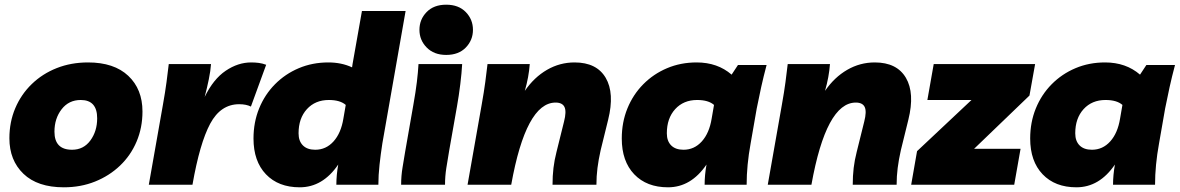

<svg xmlns="http://www.w3.org/2000/svg" viewBox="-20 -787 5026 818"><path d="M355 -521Q466 -521 526.5 -464Q587 -407 587 -312Q587 -243 562 -184Q537 -125 491.5 -81.5Q446 -38 385 -13.5Q324 11 252 11Q140 11 80 -46.5Q20 -104 20 -198Q20 -267 45 -326Q70 -385 115.5 -429Q161 -473 222 -497Q283 -521 355 -521ZM287 -149Q336 -149 365 -188.5Q394 -228 394 -283Q394 -361 324 -361Q273 -361 242.5 -321.5Q212 -282 212 -226Q212 -149 287 -149Z M1049 -333Q1029 -343 999 -343Q920 -343 875.5 -260Q831 -177 800 0H614L674 -340Q684 -396 689.5 -437.5Q695 -479 699 -514H879Q877 -485 869.5 -448.5Q862 -412 852 -374Q889 -450 941.5 -485.5Q994 -521 1050 -521Q1067 -521 1082.5 -519Q1098 -517 1114 -511Z M1257 11Q1166 11 1113 -44.5Q1060 -100 1060 -197Q1060 -266 1084 -325Q1108 -384 1151.5 -428Q1195 -472 1253 -496.5Q1311 -521 1379 -521Q1435 -521 1480 -500L1482 -514L1522 -740H1708L1609 -176Q1602 -131 1597 -85.5Q1592 -40 1592 0H1413Q1413 -41 1421 -86Q1355 11 1257 11ZM1323 -149Q1369 -149 1401 -184.5Q1433 -220 1443 -282L1453 -340Q1429 -361 1381 -361Q1323 -361 1287.5 -322Q1252 -283 1252 -219Q1252 -186 1270.5 -167.5Q1289 -149 1323 -149Z M1689 0Q1689 -38 1695 -73.5Q1701 -109 1706 -140L1741 -340Q1751 -396 1756 -437.5Q1761 -479 1763 -514H1949Q1947 -477 1941 -428Q1935 -379 1927 -334L1894 -147Q1887 -106 1881.5 -71Q1876 -36 1876 0ZM1881 -553Q1829 -553 1798 -584.5Q1767 -616 1767 -660Q1767 -704 1797.5 -735.5Q1828 -767 1881 -767Q1934 -767 1964.5 -735.5Q1995 -704 1995 -660Q1995 -616 1964.5 -584.5Q1934 -553 1881 -553Z M1972 0 2032 -340Q2042 -396 2047.5 -437.5Q2053 -479 2057 -514H2237Q2233 -459 2216 -400Q2256 -458 2310.5 -489.5Q2365 -521 2428 -521Q2522 -521 2560.5 -455.5Q2599 -390 2571 -277L2539 -147Q2530 -107 2525.5 -71.5Q2521 -36 2521 0H2334Q2334 -38 2338 -71.5Q2342 -105 2351 -140L2383 -269Q2394 -312 2385 -331Q2376 -350 2347 -350Q2221 -350 2158 0Z M2826 11Q2735 11 2682 -44.5Q2629 -100 2629 -197Q2629 -266 2653 -325Q2677 -384 2720.5 -428Q2764 -472 2822 -496.5Q2880 -521 2948 -521Q3037 -521 3097 -469L3124 -510H3246Q3233 -461 3223 -416Q3213 -371 3204 -325L3178 -176Q3161 -83 3161 0H2982Q2982 -41 2990 -86Q2924 11 2826 11ZM2892 -149Q2938 -149 2970 -184.5Q3002 -220 3012 -282L3022 -340Q2998 -361 2950 -361Q2892 -361 2856.5 -322Q2821 -283 2821 -219Q2821 -186 2839.5 -167.5Q2858 -149 2892 -149Z M3251 0 3311 -340Q3321 -396 3326.5 -437.5Q3332 -479 3336 -514H3516Q3512 -459 3495 -400Q3535 -458 3589.5 -489.5Q3644 -521 3707 -521Q3801 -521 3839.5 -455.5Q3878 -390 3850 -277L3818 -147Q3809 -107 3804.5 -71.5Q3800 -36 3800 0H3613Q3613 -38 3617 -71.5Q3621 -105 3630 -140L3662 -269Q3673 -312 3664 -331Q3655 -350 3626 -350Q3500 -350 3437 0Z M3862 0 3887 -143 4119 -361H3931L3958 -514H4390L4366 -380L4130 -153H4328L4301 0Z M4566 11Q4475 11 4422 -44.5Q4369 -100 4369 -197Q4369 -266 4393 -325Q4417 -384 4460.5 -428Q4504 -472 4562 -496.5Q4620 -521 4688 -521Q4777 -521 4837 -469L4864 -510H4986Q4973 -461 4963 -416Q4953 -371 4944 -325L4918 -176Q4901 -83 4901 0H4722Q4722 -41 4730 -86Q4664 11 4566 11ZM4632 -149Q4678 -149 4710 -184.5Q4742 -220 4752 -282L4762 -340Q4738 -361 4690 -361Q4632 -361 4596.5 -322Q4561 -283 4561 -219Q4561 -186 4579.5 -167.5Q4598 -149 4632 -149Z"/></svg>

Font: Livvic Black
Style: Italic
Weight: 900
Italic angle: -10°
Designer: Jacques Le Bailly, Baron von Fonthausen
Version: Version 1.001; ttfautohint (v1.8.2)